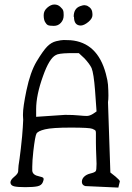

<svg xmlns="http://www.w3.org/2000/svg" viewBox="-20 -850 596 869"><path d="M265.6 -803.2Q268.1 -798.3 268.1 -784.2Q268.1 -784.2 268.1 -779.3Q268.1 -760.7 255.6 -746.8Q243.2 -732.9 223.6 -732.9Q204.1 -732.9 197 -736.3Q189.9 -739.7 183.8 -750.7Q177.7 -761.7 177.7 -781.5Q177.7 -801.3 194.1 -815.4Q210.4 -829.6 226.1 -829.6Q241.7 -829.6 252.7 -819.3Q263.7 -809.1 265.6 -803.2ZM346.2 -734.4Q314.9 -734.4 314.9 -773.4Q314.9 -774.4 313.5 -773.9Q313.5 -812 343.3 -822.3Q356 -826.7 361.8 -826.7Q361.8 -826.7 363.3 -826.2Q369.6 -826.2 376 -823.2Q397.9 -811.5 397.9 -789.6Q397.9 -788.6 398.4 -788.6Q398.4 -787.6 398.4 -787.1Q398.4 -786.6 398.4 -785.9Q398.4 -785.2 398.4 -784.4Q398.4 -783.7 398.4 -783Q398.4 -782.2 398.4 -781.2Q398.4 -766.6 380.9 -751.5Q361.8 -735.4 346.2 -734.4ZM522.5 -29.3 515.6 -1 366.2 -7.8Q351.6 -11.7 350.6 -25.4Q350.6 -26.4 350.6 -27.3Q350.6 -40 360.4 -49.8Q371.1 -60.5 389.6 -64.9Q408.2 -69.3 413.1 -75.2Q417 -79.1 417 -108.4Q417 -121.1 416 -136.7Q414.1 -180.7 414.1 -205.1Q414.1 -210.9 414.1 -216.8Q414.1 -216.8 414.1 -236.3V-248Q414.1 -253.9 412.6 -257.8Q411.1 -261.7 397.9 -267.1Q384.8 -272.5 300.3 -272.5Q215.8 -272.5 183.6 -264.6Q151.4 -256.8 145 -245.1Q138.7 -233.4 130.9 -166Q126 -121.1 126 -95.7Q126 -91.8 126 -87.9Q126 -87.9 126 -77.1Q127.9 -57.6 157.2 -51.8Q171.9 -48.8 175.8 -44.9Q176.8 -43 177.7 -40Q177.7 -35.2 173.8 -25.4Q168 -10.7 149.4 -6.8Q130.9 -2.9 94.7 -2.9Q58.6 -2.9 43.5 -6.8Q28.3 -10.7 27.3 -23.4V-24.4Q27.3 -36.1 44.9 -50.3Q62.5 -64.5 62.5 -76.2V-78.1Q62.5 -78.1 62.5 -81.1Q62.5 -95.7 68.4 -130.9Q74.2 -171.9 80.1 -233.4Q84 -279.3 85 -307.6Q85 -318.4 84 -326.2Q84 -326.2 84 -333Q84 -365.2 99.6 -440.4Q117.2 -524.4 146 -572.3Q174.8 -620.1 193.4 -639.2Q211.9 -658.2 234.4 -663.6Q256.8 -668.9 268.6 -668.9Q280.3 -668.9 298.8 -668Q420.9 -658.2 459 -516.6Q467.8 -483.4 468.8 -466.8Q470.7 -437.5 470.7 -418Q470.7 -398.4 468.8 -387.7L479.5 -69.3L502.9 -50.8Q521.5 -35.2 522.5 -29.3ZM143.6 -321.3 274.4 -330.1Q312.5 -330.1 336.4 -327.6Q360.4 -325.2 373 -325.2Q385.7 -325.2 401.4 -335L417 -345.7L410.2 -440.4Q404.3 -517.6 394.5 -542Q385.7 -560.5 362.3 -585.9L336.9 -609.4H291Q244.1 -608.4 232.4 -600.6Q203.1 -585.9 174.8 -505.9Q143.6 -419.9 143.6 -355.5Z"/></svg>

Font: Drukaatie burti
Style: Light
Weight: 300
Version: Version 0.14